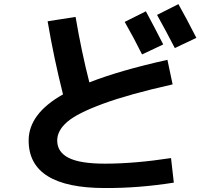

<svg xmlns="http://www.w3.org/2000/svg" viewBox="-20 -860 1040 939"><path d="M778.3 -642.6 674.8 -593.8Q635.7 -672.9 589.8 -752.9L693.4 -804.7Q739.3 -719.7 778.3 -642.6ZM940.4 -674.8 835 -625Q790 -711.9 748 -787.1L852.5 -839.8Q889.6 -774.4 940.4 -674.8ZM798.8 -567.4 824.2 -447.3Q611.3 -399.4 484.9 -353Q358.4 -306.6 309.1 -264.2Q259.8 -221.7 259.8 -172.9Q259.8 -116.2 315.9 -87.9Q372.1 -59.6 493.2 -59.6Q637.7 -59.6 816.4 -86.9L830.1 33.2Q657.2 60.5 493.2 59.6Q120.1 59.6 120.1 -172.9Q120.1 -303.7 288.1 -398.4Q243.2 -577.1 212.9 -755.9L349.6 -777.3Q378.9 -605.5 417 -457Q562.5 -514.6 798.8 -567.4Z"/></svg>

Font: Mgen+ 1c bold
Style: Bold
Weight: 700
Designer: [Source Han Sans]
Ryoko NISHIZUKA  (kana & ideographs); Paul D. Hunt (Latin, Greek & Cyrillic); Wenlong ZHANG  (bopomofo
Version: Version 1.059.20150602